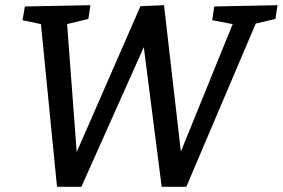

<svg xmlns="http://www.w3.org/2000/svg" viewBox="-20 -720 1091 741"><path d="M807 -695 1051 -700 1043 -647 967 -629 699 1H604L535 -538L294 1H200L138 -627L67 -642L76 -695L329 -700L321 -647L239 -627L276 -133L522 -696L613 -700L678 -135L878 -627L799 -642Z"/></svg>

Font: Bitter Medium
Style: Italic
Weight: 500
Italic angle: -9°
Designer: Sol Matas, and Bitter project Authors
Foundry: Sol Matas
Version: Version 2.001